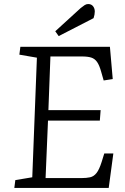

<svg xmlns="http://www.w3.org/2000/svg" viewBox="-20 -932 621 952"><path d="M163 -646 76 -661 81 -700H525L539 -540L494 -533L482 -575Q473 -608 461.5 -624.5Q450 -641 432.5 -646.5Q415 -652 387 -652H230L220 -386H479L475 -334H218L206 -49H383Q409 -49 427 -53Q445 -57 458.5 -74Q472 -91 484 -129L497 -171H542L519 0H51L56 -39L140 -53ZM380 -892Q391 -901 399.5 -906.5Q408 -912 417 -912Q433 -912 441.5 -901Q450 -890 450 -875Q450 -860 444 -842L271 -753L254 -777Z"/></svg>

Font: Literata 12pt Light
Style: Italic
Weight: 300
Italic angle: -2°
Designer: Latin by Veronika Burian and Jose Scaglione. Greek by Irene Vlachou. Cyrillic by Vera Evstafieva
Foundry: TypeTogether
Version: Version 3.002